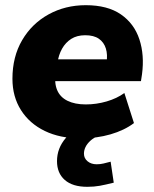

<svg xmlns="http://www.w3.org/2000/svg" viewBox="-20 -523 596 741"><path d="M291 11Q212 11 153 -17.5Q94 -46 61 -98Q28 -150 28 -219Q28 -304 65.5 -368Q103 -432 167.5 -467.5Q232 -503 311 -503Q395 -503 446.5 -467.5Q498 -432 518 -371Q538 -310 528 -236L524 -210H173L185 -294H407L391 -281Q396 -312 388.5 -336Q381 -360 361.5 -373.5Q342 -387 309 -387Q277 -387 255 -373Q233 -359 219.5 -335Q206 -311 202 -281L195 -242Q189 -203 200.5 -175.5Q212 -148 240.5 -134Q269 -120 311 -120Q352 -120 391.5 -131.5Q431 -143 460 -164L497 -48Q460 -20 406.5 -4.5Q353 11 291 11ZM317 198Q260 198 230 171.5Q200 145 200 99Q200 49 234 9.5Q268 -30 320 -48L363 0Q342 8 329 20Q316 32 310 44.5Q304 57 304 70Q304 88 318 99.5Q332 111 353 111Q367 111 379.5 108Q392 105 407 101L419 182Q387 190 365 194Q343 198 317 198Z"/></svg>

Font: Nunito Sans 12pt ExtraLight 12pt Black
Style: Italic
Weight: 900
Italic angle: -9°
Version: Version 3.101;gftools[0.9.27]